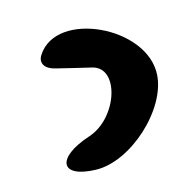

<svg xmlns="http://www.w3.org/2000/svg" viewBox="-97 -648 671 684"><g transform="rotate(-20 238.5 -306.0)"><path d="M112 -508C93 -484 105 -458 141 -446C175 -434 230 -416 266 -404C359 -374 289 -204 173 -177C35 -145 24 -72 155 -57C282 -42 456 -175 475 -300C502 -475 213 -640 112 -508Z"/></g></svg>

Font: Hussar Skorodowane
Style: Ky
Weight: 700
Foundry: Cannot Into Space Fonts
Version: Version 0.892